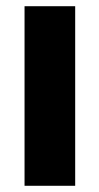

<svg xmlns="http://www.w3.org/2000/svg" viewBox="-20 -598 320 618"><path d="M59 0V-578H222V0Z"/></svg>

Font: Oswald
Style: Bold
Weight: 700
Designer: Vernon Adams
Foundry: Vernon Adams
Version: Version 4.103;gftools[0.9.33.dev8+g029e19f]